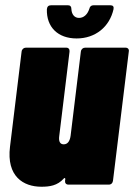

<svg xmlns="http://www.w3.org/2000/svg" viewBox="-20 -701 509 729"><path d="M271 -555C342 -555 396 -599 411 -666C413 -676 409 -681 399 -681H335C326 -681 321 -676 319 -667C312 -646 298 -633 280 -633C263 -633 252 -646 251 -667C251 -676 247 -681 238 -681H174C164 -681 159 -676 158 -666C156 -598 200 -555 271 -555ZM287 -505 248 -185C245 -164 236 -153 222 -153C208 -153 202 -164 205 -185L244 -505C245 -514 240 -520 232 -520H78C70 -520 63 -514 62 -505L18 -144C4 -31 69 8 137 8C168 8 198 4 222 -23C225 -27 228 -25 228 -21L227 -15C226 -6 231 0 240 0H393C402 0 408 -6 409 -15L469 -505C471 -514 465 -520 457 -520H303C295 -520 288 -514 287 -505Z"/></svg>

Font: Barlow Condensed Black
Style: Italic
Weight: 900
Width: 3
Italic angle: -7°
Designer: Jeremy Tribby
Foundry: Tribby Type
Version: Version 1.422;hotconv 1.0.109;makeotfexe 2.5.65596